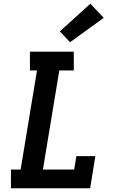

<svg xmlns="http://www.w3.org/2000/svg" viewBox="-20 -1013 640 1033"><path d="M39 0V-101H91L179 -634H141V-735H377V-634H299L211 -101H379L391 -173H493L465 0ZM357 -786 302 -844 466 -993 538 -917Z"/></svg>

Font: Iosevka Curly Slab ExObl
Style: Bold
Weight: 700
Width: 7
Italic angle: -9°
Monospace: yes
Designer: Belleve Invis
Foundry: Belleve Invis
Version: Version 11.0.0; ttfautohint (v1.8.3)